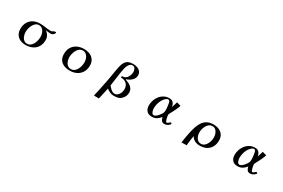

<svg xmlns="http://www.w3.org/2000/svg" viewBox="137 -2219 5727 3879"><g transform="rotate(30 3000.0 -279.0)"><path d="M633 -289Q633 -321 625 -355Q617 -389 599.5 -418Q582 -447 555.5 -465Q529 -483 491 -483Q447 -483 415 -457.5Q383 -432 362 -392.5Q341 -353 331 -309.5Q321 -266 321 -230Q321 -199 329 -165Q337 -131 353.5 -101.5Q370 -72 397 -53.5Q424 -35 461 -35Q507 -35 540 -60Q573 -85 593.5 -124Q614 -163 623.5 -207Q633 -251 633 -289ZM863 -518Q863 -511 857 -503Q841 -475 820 -462Q799 -449 766 -449Q739 -449 712.5 -454Q686 -459 660 -463Q704 -430 729.5 -386.5Q755 -343 755 -287Q755 -194 715.5 -129.5Q676 -65 607 -31.5Q538 2 447 2Q375 2 319 -25Q263 -52 230.5 -104Q198 -156 198 -230Q198 -321 235.5 -386Q273 -451 340.5 -486Q408 -521 497 -521Q558 -521 619.5 -510Q681 -499 745 -499Q766 -499 781 -507Q796 -515 810 -523Q824 -531 839 -531Q846 -531 854.5 -529.5Q863 -528 863 -518Z M1659 -288Q1659 -320 1650.5 -353.5Q1642 -387 1624 -416Q1606 -445 1579 -463Q1552 -481 1514 -481Q1469 -481 1436.5 -456Q1404 -431 1383 -392Q1362 -353 1351.5 -310Q1341 -267 1341 -230Q1341 -198 1349 -163.5Q1357 -129 1374 -99.5Q1391 -70 1418.5 -52Q1446 -34 1484 -34Q1531 -34 1564 -58.5Q1597 -83 1618 -122Q1639 -161 1649 -205Q1659 -249 1659 -288ZM1787 -287Q1787 -195 1747 -129.5Q1707 -64 1637.5 -29.5Q1568 5 1479 5Q1404 5 1344 -20Q1284 -45 1249 -97Q1214 -149 1214 -230Q1214 -322 1253 -387Q1292 -452 1361.5 -486.5Q1431 -521 1520 -521Q1594 -521 1654.5 -495.5Q1715 -470 1751 -418Q1787 -366 1787 -287Z M2631 -222Q2631 -273 2608 -314Q2585 -355 2537 -377Q2523 -383 2507.5 -387Q2492 -391 2477 -392Q2470 -393 2463 -393Q2456 -393 2450 -396Q2447 -397 2446.5 -400Q2446 -403 2446 -405Q2446 -411 2454.5 -421.5Q2463 -432 2470 -432Q2476 -432 2482 -431Q2488 -430 2495 -429Q2503 -434 2512.5 -437.5Q2522 -441 2531 -446Q2558 -462 2576 -490.5Q2594 -519 2603 -552.5Q2612 -586 2612 -615Q2612 -638 2604 -663Q2596 -688 2579 -706Q2562 -724 2535 -724Q2499 -724 2474 -700Q2449 -676 2434 -641.5Q2419 -607 2413 -577Q2391 -471 2377.5 -363.5Q2364 -256 2348 -149Q2364 -129 2388 -104Q2412 -79 2440 -61.5Q2468 -44 2495 -44Q2540 -44 2570.5 -72.5Q2601 -101 2616 -142Q2631 -183 2631 -222ZM2747 -207Q2747 -166 2730.5 -127Q2714 -88 2684 -59Q2642 -19 2598.5 -9.5Q2555 0 2500 0Q2456 0 2411.5 -20.5Q2367 -41 2334 -69Q2321 -2 2305 64Q2289 130 2275 197Q2218 194 2159 194Q2176 124 2191 53.5Q2206 -17 2220 -87Q2231 -140 2241.5 -192.5Q2252 -245 2261 -298Q2272 -363 2282 -428Q2292 -493 2306 -557Q2321 -624 2347 -667.5Q2373 -711 2417.5 -733Q2462 -755 2534 -755Q2582 -755 2627 -738.5Q2672 -722 2700.5 -688Q2729 -654 2729 -599Q2729 -557 2707.5 -522.5Q2686 -488 2652.5 -463Q2619 -438 2582 -423Q2578 -422 2566 -417.5Q2554 -413 2554 -408Q2554 -404 2564 -401Q2574 -398 2577 -397Q2623 -383 2661.5 -358.5Q2700 -334 2723.5 -297Q2747 -260 2747 -207Z M3563 -272Q3563 -292 3562 -312.5Q3561 -333 3558 -352Q3556 -365 3553.5 -387.5Q3551 -410 3546 -433.5Q3541 -457 3530 -473Q3519 -489 3501 -489Q3488 -489 3478 -484.5Q3468 -480 3457 -472Q3415 -441 3387.5 -392.5Q3360 -344 3347 -289.5Q3334 -235 3334 -183Q3334 -169 3338 -149Q3342 -129 3350 -109Q3358 -89 3371 -76Q3384 -63 3402 -63Q3423 -63 3448 -80.5Q3473 -98 3496.5 -124.5Q3520 -151 3536.5 -178Q3553 -205 3558 -224Q3561 -236 3562 -248Q3563 -260 3563 -272ZM3801 -93Q3801 -88 3799.5 -85Q3798 -82 3795 -77Q3770 -48 3740 -32.5Q3710 -17 3671 -17Q3641 -17 3622 -32.5Q3603 -48 3592.5 -72Q3582 -96 3576 -121H3575Q3536 -72 3490.5 -45Q3445 -18 3380 -18Q3300 -18 3259.5 -66.5Q3219 -115 3219 -191Q3219 -253 3239.5 -312Q3260 -371 3298.5 -418Q3337 -465 3390.5 -493Q3444 -521 3510 -521Q3571 -521 3601 -485Q3631 -449 3641 -393Q3652 -426 3662 -459Q3672 -492 3682 -526L3778 -499Q3762 -448 3739 -400Q3728 -376 3716 -352.5Q3704 -329 3692 -306Q3682 -287 3672 -269Q3662 -251 3655 -231Q3652 -224 3652 -213Q3652 -204 3656 -180.5Q3660 -157 3666.5 -130Q3673 -103 3682.5 -84Q3692 -65 3702 -65Q3718 -65 3731.5 -76Q3745 -87 3756.5 -98.5Q3768 -110 3779 -110Q3785 -110 3793 -104.5Q3801 -99 3801 -93Z M4682 -281Q4682 -323 4667.5 -366Q4653 -409 4622.5 -438Q4592 -467 4543 -467Q4501 -467 4469.5 -443.5Q4438 -420 4417 -383Q4396 -346 4386 -305Q4376 -264 4376 -228Q4376 -197 4384 -164.5Q4392 -132 4408.5 -104Q4425 -76 4451.5 -58.5Q4478 -41 4514 -41Q4558 -41 4589.5 -64.5Q4621 -88 4641.5 -125Q4662 -162 4672 -203.5Q4682 -245 4682 -281ZM4803 -279Q4803 -192 4767.5 -128.5Q4732 -65 4667.5 -30.5Q4603 4 4516 4Q4452 4 4400 -20Q4348 -44 4315 -102H4314Q4304 -45 4296 13Q4288 71 4283 129L4164 131Q4172 69 4183 6.5Q4194 -56 4207 -117Q4222 -190 4244.5 -259.5Q4267 -329 4303.5 -385Q4340 -441 4399 -474.5Q4458 -508 4546 -508Q4618 -508 4676.5 -483Q4735 -458 4769 -407Q4803 -356 4803 -279Z M5563 -272Q5563 -292 5562 -312.5Q5561 -333 5558 -352Q5556 -365 5553.5 -387.5Q5551 -410 5546 -433.5Q5541 -457 5530 -473Q5519 -489 5501 -489Q5488 -489 5478 -484.5Q5468 -480 5457 -472Q5415 -441 5387.5 -392.5Q5360 -344 5347 -289.5Q5334 -235 5334 -183Q5334 -169 5338 -149Q5342 -129 5350 -109Q5358 -89 5371 -76Q5384 -63 5402 -63Q5423 -63 5448 -80.5Q5473 -98 5496.5 -124.5Q5520 -151 5536.5 -178Q5553 -205 5558 -224Q5561 -236 5562 -248Q5563 -260 5563 -272ZM5801 -93Q5801 -88 5799.5 -85Q5798 -82 5795 -77Q5770 -48 5740 -32.5Q5710 -17 5671 -17Q5641 -17 5622 -32.5Q5603 -48 5592.5 -72Q5582 -96 5576 -121H5575Q5536 -72 5490.5 -45Q5445 -18 5380 -18Q5300 -18 5259.5 -66.5Q5219 -115 5219 -191Q5219 -253 5239.5 -312Q5260 -371 5298.5 -418Q5337 -465 5390.5 -493Q5444 -521 5510 -521Q5571 -521 5601 -485Q5631 -449 5641 -393Q5652 -426 5662 -459Q5672 -492 5682 -526L5778 -499Q5762 -448 5739 -400Q5728 -376 5716 -352.5Q5704 -329 5692 -306Q5682 -287 5672 -269Q5662 -251 5655 -231Q5652 -224 5652 -213Q5652 -204 5656 -180.5Q5660 -157 5666.5 -130Q5673 -103 5682.5 -84Q5692 -65 5702 -65Q5718 -65 5731.5 -76Q5745 -87 5756.5 -98.5Q5768 -110 5779 -110Q5785 -110 5793 -104.5Q5801 -99 5801 -93Z"/></g></svg>

Font: Kaisei HarunoUmi
Style: Bold
Weight: 700
Designer: Font-Kai, 金井和夫
Foundry: KAZUO KANAI
Version: Version 5.003